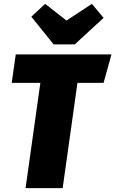

<svg xmlns="http://www.w3.org/2000/svg" viewBox="-20 -979 600 999"><path d="M560 -696 519 -548H383L306 0H113L190 -548H41L62 -696ZM458 -959 519 -886 369 -748H259L143 -892L215 -959L326 -872Z"/></svg>

Font: Fira Sans Condensed Black
Style: Italic
Weight: 900
Width: 3
Italic angle: -8°
Designer: Carrois Corporate & Edenspiekermann AG
Foundry: Carrois Corporate GbR & Edenspiekermann AG
Version: Version 4.203